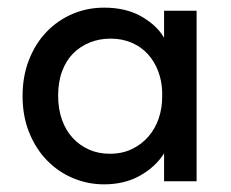

<svg xmlns="http://www.w3.org/2000/svg" viewBox="-20 -474 603 502"><path d="M252 8Q210 8 171.5 -8Q133 -24 103.5 -54Q74 -84 56.5 -127Q39 -170 39 -223Q39 -275 56 -318Q73 -361 102 -391Q131 -421 169.5 -437.5Q208 -454 252 -454Q310 -454 350.5 -430.5Q391 -407 409 -375V-446H494V0H409V-73Q387 -38 346.5 -15Q306 8 252 8ZM267 -72Q300 -72 325.5 -84.5Q351 -97 368.5 -117.5Q386 -138 395 -164.5Q404 -191 404 -220V-235Q403 -263 393.5 -288Q384 -313 367 -332Q350 -351 325 -362Q300 -373 269 -373Q240 -373 215 -363Q190 -353 171.5 -334.5Q153 -316 142.5 -288Q132 -260 132 -224Q132 -189 142 -161Q152 -133 170 -113.5Q188 -94 212.5 -83Q237 -72 267 -72Z"/></svg>

Font: Tilda Sans Medium
Style: Regular
Weight: 500
Designer: ParaType Ltd
Foundry: ParaType Ltd
Version: Version 1.009